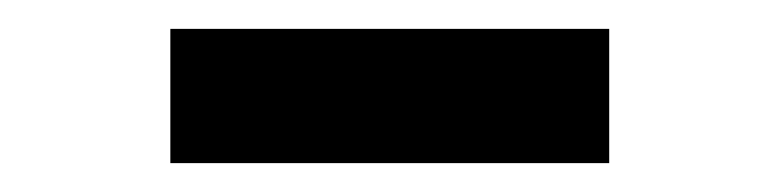

<svg xmlns="http://www.w3.org/2000/svg" viewBox="-20 -742 540 133"><path d="M98 -629V-722H402V-629Z"/></svg>

Font: Literata 12pt SemiBold
Style: Regular
Weight: 600
Designer: Latin by Veronika Burian and Jose Scaglione. Greek by Irene Vlachou. Cyrillic by Vera Evstafieva.
Foundry: TypeTogether
Version: Version 3.002